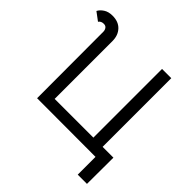

<svg xmlns="http://www.w3.org/2000/svg" viewBox="-221 -874 1206 1206"><g transform="rotate(45 382.5 -270.5)"><path d="M130 1 129 -569V-588Q129 -603 121 -614.5Q113 -626 96 -626Q72 -626 61 -609L6 -650Q16 -670 39.5 -685.5Q63 -701 99 -701Q152 -701 181.5 -669.5Q211 -638 211 -588V-74H555V-684H637V-74H733L732 160H650V2Z"/></g></svg>

Font: Bellota
Style: Bold
Weight: 700
Designer: Kemie Guaida
Foundry: Kemie Guaida
Version: Version 4.001